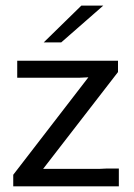

<svg xmlns="http://www.w3.org/2000/svg" viewBox="-20 -660 475 680"><path d="M26.9 0V-41L293 -386.2L263.2 -384.8H41V-444.8H397.9V-404.8L132.8 -62H334L355 -63H400.9V0ZM134.8 -509.8 268.1 -640.1H345.7L196.8 -509.8Z"/></svg>

Font: CMU Sans Serif
Style: Medium
Weight: 500
Version: Version 0.7.0